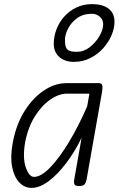

<svg xmlns="http://www.w3.org/2000/svg" viewBox="-20 -905 577 934"><path d="M133.5 9Q99.5 9 74.2 -17.2Q49 -43.5 39.2 -92.2Q29.5 -141 41.5 -208Q58 -298.5 99 -364Q140 -429.5 193.8 -465Q247.5 -500.5 302 -500.5H462.5Q475 -500.5 477.5 -489.2Q480 -478 476.5 -458.5L400.5 -28Q399.5 -23 393.8 -11.5Q388 0 364 0Q345 0 341.8 -9Q338.5 -18 340 -25.5L377 -235Q343.5 -166 301.5 -110.8Q259.5 -55.5 216 -23.2Q172.5 9 133.5 9ZM102 -211Q89.5 -136.5 105.5 -90.5Q121.5 -44.5 145.5 -44.5Q179.5 -44.5 223.8 -90Q268 -135.5 315 -213.2Q362 -291 404 -387.5L415 -449.5H307Q266 -449.5 223.8 -420Q181.5 -390.5 148.5 -337Q115.5 -283.5 102 -211ZM338.5 -604Q311.5 -604 289.5 -614Q267.5 -624 254.5 -643.8Q241.5 -663.5 241.5 -692Q241.5 -727.5 254.5 -761.8Q267.5 -796 292 -823.8Q316.5 -851.5 351 -868.2Q385.5 -885 428 -885Q479 -885 508 -863Q537 -841 537 -798Q537 -768 523 -734.5Q509 -701 482.8 -671.2Q456.5 -641.5 420 -622.8Q383.5 -604 338.5 -604ZM354 -653Q388 -653 417 -675.8Q446 -698.5 464 -730Q482 -761.5 482 -787Q482 -808.5 466 -823.2Q450 -838 428 -838Q384.5 -838 355.2 -816.8Q326 -795.5 311 -765.8Q296 -736 296 -710.5Q296 -688.5 300.5 -676Q305 -663.5 317.5 -658.2Q330 -653 354 -653Z"/></svg>

Font: Edu VIC WA NT Hand
Style: Regular
Weight: 400
Designer: Tina and Corey Anderson, Eben Sorkin, Mirko Velimirovic
Foundry: Google for Education
Version: Version 1.000